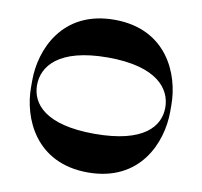

<svg xmlns="http://www.w3.org/2000/svg" viewBox="-78 -784 914 867"><g transform="rotate(10 379.0 -350.0)"><path d="M698 -366C698 -506 619 -700 379 -700C139 -700 60 -506 60 -366V-334C60 -194 139 0 379 0C619 0 698 -194 698 -334ZM379 -177C152 -177 85 -264 85 -349C85 -434 152 -527 379 -527C606 -527 673 -434 673 -349C673 -264 606 -177 379 -177Z"/></g></svg>

Font: Space Cowgirl Black
Style: Regular
Weight: 900
Designer: Valery Marier
Foundry: Valery Marier
Version: Version 1.000;hotconv 1.0.109;makeotfexe 2.5.65596